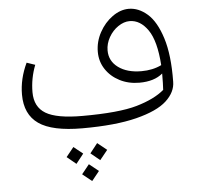

<svg xmlns="http://www.w3.org/2000/svg" viewBox="-56 -604 968 935"><g transform="rotate(-5 428.0 -137.0)"><path d="M792 -175Q792 -124 746 -81.5Q700 -39 597 -13Q494 13 332 13Q185 13 119 -33Q53 -79 53 -176Q53 -253 89 -329L130 -315Q105 -251 105 -183Q105 -111 158.5 -79Q212 -47 337 -47Q516 -47 604 -72.5Q692 -98 740 -139Q742 -168 742 -219Q701 -184 628 -184Q575 -184 532 -206Q489 -228 464 -266Q439 -304 439 -351Q439 -401 463.5 -446Q488 -491 527 -519Q566 -547 607 -547Q655 -547 698 -509.5Q741 -472 767.5 -388.5Q794 -305 792 -175ZM741 -260Q733 -379 695.5 -433Q658 -487 606 -487Q578 -487 550 -468Q522 -449 504.5 -418Q487 -387 487 -354Q487 -302 530 -270.5Q573 -239 643 -239Q698 -239 741 -260ZM360 138 397 91 443 128 405 175ZM243 146 280 100 325 136 288 183ZM311 236 348 190 394 227 357 273Z"/></g></svg>

Font: FiraGO Light
Style: Italic
Weight: 300
Italic angle: -8°
Designer: bBox Type GmbH
Foundry: bBox Type GmbH
Version: Version 1.001